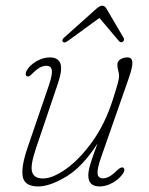

<svg xmlns="http://www.w3.org/2000/svg" viewBox="-20 -647 524 674"><path d="M412 -58.5Q421 -52.5 412.5 -39Q399.5 -19 376.2 -5.8Q353 7.5 330 7.5Q290 7.5 290 -31Q290 -45.5 296.2 -67.8Q302.5 -90 322.5 -143.5Q269.5 -61 212.2 -26.8Q155 7.5 114 7.5Q66.5 7.5 60 -26.5Q53.5 -60.5 76.5 -128L151.5 -347Q164 -383.5 162 -399.8Q160 -416 143 -416Q132 -416 121 -410.5Q110 -405 96 -391Q88.5 -383.5 83.8 -380.2Q79 -377 74 -379.5Q70 -382 70.2 -387.8Q70.5 -393.5 73.5 -399Q84.5 -418.5 108 -432Q131.5 -445.5 155 -445.5Q183.5 -445.5 191.8 -424.8Q200 -404 183.5 -354.5L105.5 -124Q85.5 -64.5 93 -42.5Q100.5 -20.5 130.5 -20.5Q165 -20.5 212 -54Q259 -87.5 303.5 -149Q348 -210.5 375.5 -295.5Q390 -341 394 -356.5Q398 -372 398 -380.5Q398 -389.5 395 -399.2Q392 -409 392 -420Q392 -432 402.8 -438.8Q413.5 -445.5 427.5 -445.5Q442.5 -445.5 444.5 -430Q446.5 -414.5 432 -372.5L335 -95Q321 -55 322.5 -38Q324 -21 341.5 -21Q351.5 -21 363.2 -27Q375 -33 391 -49Q405.5 -62.5 412 -58.5ZM218.5 -503.5Q206.5 -494.5 201 -500Q195.5 -505.5 204 -514L319 -617Q331 -627 338.5 -627Q347.5 -627 353.5 -617L414 -514Q418.5 -505 410 -500Q403.5 -496 397 -503.5L329 -584Z"/></svg>

Font: Fraunces 72pt SuperSoft Thin
Style: Italic
Weight: 100
Italic angle: -16°
Version: Version 1.000;[b76b70a41]